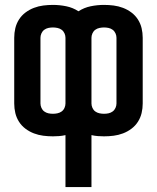

<svg xmlns="http://www.w3.org/2000/svg" viewBox="-20 -548 640 783"><path d="M247 215V3Q234 6 221 7Q208 8 196 8Q176 8 156.5 5.5Q137 3 118.5 -4Q100 -11 84 -23Q68 -35 57.5 -51.5Q47 -68 42.5 -87Q38 -106 38 -126V-394Q38 -414 42.5 -433Q47 -452 57.5 -468.5Q68 -485 84 -497Q100 -509 118.5 -516Q137 -523 156.5 -525.5Q176 -528 196 -528Q223 -528 250 -522.5Q277 -517 300 -502Q323 -517 350 -522.5Q377 -528 404 -528Q424 -528 443.5 -525.5Q463 -523 481.5 -516Q500 -509 516 -497Q532 -485 542.5 -468.5Q553 -452 557.5 -433Q562 -414 562 -394V-126Q562 -106 557.5 -87Q553 -68 542.5 -51.5Q532 -35 516 -23Q500 -11 481.5 -4Q463 3 443.5 5.5Q424 8 404 8Q392 8 379 7Q366 6 353 3V215ZM196 -84Q205 -84 214.5 -86Q224 -88 231.5 -93.5Q239 -99 243 -108Q247 -117 247 -126V-394Q247 -403 243 -412Q239 -421 231.5 -426.5Q224 -432 214.5 -434Q205 -436 196 -436Q186 -436 177 -434Q168 -432 160.5 -426.5Q153 -421 149 -412Q145 -403 145 -394V-126Q145 -117 149 -108Q153 -99 160.5 -93.5Q168 -88 177 -86Q186 -84 196 -84ZM404 -84Q414 -84 423 -86Q432 -88 439.5 -93.5Q447 -99 451 -108Q455 -117 455 -126V-394Q455 -403 451 -412Q447 -421 439.5 -426.5Q432 -432 423 -434Q414 -436 404 -436Q395 -436 385.5 -434Q376 -432 368.5 -426.5Q361 -421 357 -412Q353 -403 353 -394V-126Q353 -117 357 -108Q361 -99 368.5 -93.5Q376 -88 385.5 -86Q395 -84 404 -84Z"/></svg>

Font: Iosevka SS04 Semibold Extended
Style: Regular
Weight: 600
Width: 7
Monospace: yes
Designer: Belleve Invis
Foundry: Belleve Invis
Version: Version 19.0.0; ttfautohint (v1.8.4)